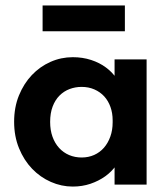

<svg xmlns="http://www.w3.org/2000/svg" viewBox="-20 -673 614 700"><path d="M397.7 0H514.5V-325.5V-332.5V-456.5H397.7V-332.5L390.7 -325.5V-126L397.7 -111ZM245.2 7.2Q279.7 7.2 309.9 -3Q340 -13.3 363.9 -30.4Q387.7 -47.5 403.9 -70.9Q420 -94.3 425.8 -120.8V-226.8H390.7Q390.7 -198.5 382.2 -174.9Q373.7 -151.3 359 -134.4Q344.2 -117.5 323.4 -108.1Q302.5 -98.8 277.8 -98.8Q253.3 -98.8 232.3 -107.6Q211.3 -116.5 195.6 -133.5Q180 -150.5 171.4 -174.5Q162.8 -198.5 162.8 -228.5Q162.8 -260.5 171.9 -284.5Q181 -308.5 196.9 -324.5Q212.8 -340.5 233.8 -348.4Q254.8 -356.2 277.5 -356.2Q303 -356.2 324.1 -347Q345.2 -337.7 360 -321.6Q374.7 -305.5 382.7 -283.1Q390.7 -260.8 390.7 -234.5H420.8V-342Q418.5 -366 404 -387.9Q389.5 -409.8 366.2 -427Q343 -444.3 312.1 -454.4Q281.2 -464.5 245.2 -464.5Q202.7 -464.5 164.1 -447.4Q125.5 -430.3 96.1 -399.3Q66.7 -368.3 49.1 -325.1Q31.5 -282 31.5 -229Q31.5 -176 49.4 -132.4Q67.2 -88.8 97 -57.8Q126.7 -26.8 165.4 -9.8Q204 7.2 245.2 7.2ZM435.3 -653H135.3V-559H435.3Z"/></svg>

Font: Tilda Sans VF
Style: Regular
Weight: 400
Designer: ParaType Ltd
Foundry: ParaType Ltd
Version: Version 1.010